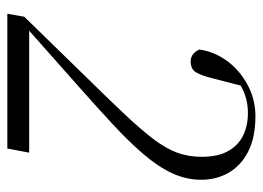

<svg xmlns="http://www.w3.org/2000/svg" viewBox="-114 -584 699 510"><g transform="rotate(90 235.0 -329.5)"><path d="M17 0 25 -45 179 -203Q241 -266 282.5 -310Q324 -354 349.5 -387.5Q375 -421 386 -451Q397 -481 397 -516Q397 -560 381.5 -587Q366 -614 340 -626.5Q314 -639 281 -639Q262 -639 245.5 -635Q229 -631 213.5 -623Q198 -615 181 -603L212 -636L188 -543Q181 -515 172.5 -501Q164 -487 144 -487Q133 -487 125 -493Q117 -499 112 -510Q118 -551 143 -584.5Q168 -618 206.5 -638.5Q245 -659 289 -659Q345 -659 382.5 -640Q420 -621 439 -588.5Q458 -556 458 -515Q458 -475 440.5 -437.5Q423 -400 389.5 -361Q356 -322 309 -278.5Q262 -235 202 -182L44 -42L55 -68V-58H386L375 0Z"/></g></svg>

Font: Source Serif 4 60pt
Style: Italic
Weight: 400
Italic angle: -12°
Version: Version 4.004;hotconv 1.0.116;makeotfexe 2.5.65601